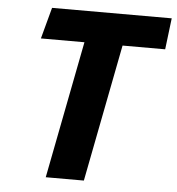

<svg xmlns="http://www.w3.org/2000/svg" viewBox="-52 -779 762 828"><g transform="rotate(5 329.0 -365.0)"><path d="M176.5 0H341.5L457 -594.5H641.5L658 -730H140L103.5 -594.5H292Z"/></g></svg>

Font: Monaspace Krypton ExtraBold
Style: Italic
Weight: 800
Italic angle: -11°
Designer: Riley Cran & the Lettermatic Team
Foundry: Lettermatic
Version: Version 1.101 (Monaspace Krypton)